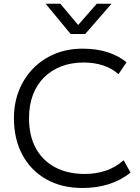

<svg xmlns="http://www.w3.org/2000/svg" viewBox="-20 -970 736 1006"><path d="M412 15Q303.5 15 222.8 -30.5Q142 -76 97.5 -158.5Q53 -241 53 -350.5Q53 -430 79.5 -496.2Q106 -562.5 154.2 -611.8Q202.5 -661 268.2 -688Q334 -715 412.5 -715Q487 -715 544.5 -696.2Q602 -677.5 643 -643.5L601 -581.5Q565.5 -612.5 519.5 -627.5Q473.5 -642.5 418.5 -642.5Q353.5 -642.5 300.8 -622Q248 -601.5 210.2 -563.8Q172.5 -526 152.2 -472.2Q132 -418.5 132 -351Q132 -258 168 -192.8Q204 -127.5 269.8 -93Q335.5 -58.5 424.5 -58.5Q481.5 -58.5 532.8 -75.2Q584 -92 628 -130.5L664 -65.5Q612 -24.5 549.2 -4.8Q486.5 15 412 15ZM350 -792 219 -950.5H296L389.5 -839L487 -950.5H564.5L426.5 -792Z"/></svg>

Font: Geologica Cursive ExtraLight
Style: Regular
Weight: 250
Designer: Sindre Bremnes, Frode Helland
Foundry: Monokrom Skriftforlag AS
Version: Version 1.010;gftools[0.9.28]